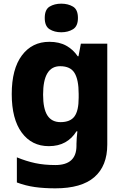

<svg xmlns="http://www.w3.org/2000/svg" viewBox="-20 -787 678 1047"><path d="M249 -559Q303 -559 341 -538Q379 -517 404 -480H408L421 -549H565V1Q565 118 494.5 179Q424 240 282 240Q220 240 170 233Q120 226 72 208V71Q123 92 172 102.5Q221 113 282 113Q397 113 397 8V-3Q397 -17 398.5 -35.5Q400 -54 402 -71H397Q373 -32 335.5 -11Q298 10 246 10Q153 10 98.5 -64Q44 -138 44 -274Q44 -411 99.5 -485Q155 -559 249 -559ZM308 -426Q215 -426 215 -271Q215 -194 238.5 -157.5Q262 -121 310 -121Q363 -121 386 -152Q409 -183 409 -254V-275Q409 -352 386.5 -389Q364 -426 308 -426ZM314 -767Q351 -767 378 -751Q405 -735 405 -689Q405 -644 378 -627.5Q351 -611 314 -611Q277 -611 250.5 -627.5Q224 -644 224 -689Q224 -735 250.5 -751Q277 -767 314 -767Z"/></svg>

Font: Noto Sans Tamil ExtraBold
Style: Regular
Weight: 800
Designer: Jelle Bosma - Monotype Design Team
Foundry: Monotype Imaging Inc.
Version: Version 2.004; ttfautohint (v1.8.4.7-5d5b)